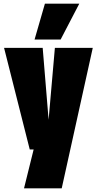

<svg xmlns="http://www.w3.org/2000/svg" viewBox="-20 -809 522 1039"><path d="M110 210 162 0H141L2 -550H211L243 -161L277 -550H482L314 210ZM167 -595 223 -789H409L308 -595Z"/></svg>

Font: Georama Condensed Black
Style: Regular
Weight: 900
Width: 3
Designer: Jean-Baptiste Levee
Foundry: Production Type
Version: Version 1.000